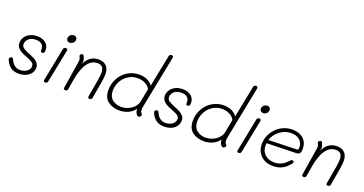

<svg xmlns="http://www.w3.org/2000/svg" viewBox="-41 -1640 4569 2412"><g transform="rotate(20 2244.0 -433.5)"><path d="M44 -116Q40 -126 40 -133Q41 -143 52 -151Q63 -159 74 -159Q82 -159 86 -154Q90 -149 96 -135Q137 -45 220 -45Q256 -45 285 -58Q314 -71 331 -93.5Q348 -116 348 -141Q348 -172 321.5 -190Q295 -208 240 -229Q195 -246 166 -261.5Q137 -277 117 -302.5Q97 -328 97 -366Q97 -405 119 -440Q141 -475 183.5 -497Q226 -519 283 -519Q351 -519 394.5 -484.5Q438 -450 438 -389Q438 -365 431 -354.5Q424 -344 406 -344Q392 -344 389 -352.5Q386 -361 386 -383Q386 -428 357.5 -449.5Q329 -471 283 -471Q219 -471 185.5 -439.5Q152 -408 152 -367Q152 -334 179.5 -315.5Q207 -297 264 -274Q310 -256 337.5 -241Q365 -226 384.5 -201.5Q404 -177 404 -141Q404 -99 380 -66Q356 -33 314 -14.5Q272 4 219 4Q151 4 108 -29.5Q65 -63 44 -116Z M644 -624Q644 -649 663.5 -668Q683 -687 710 -687Q730 -687 742 -675.5Q754 -664 754 -644Q754 -617 734 -599Q714 -581 689 -581Q669 -581 656.5 -593Q644 -605 644 -624ZM549 -30 637 -474Q639 -488 647.5 -495Q656 -502 669 -502Q683 -502 688.5 -494Q694 -486 692 -474L603 -31Q601 -19 592.5 -12.5Q584 -6 572 -6Q559 -6 553 -12.5Q547 -19 549 -30Z M1248 -358Q1248 -322 1235.5 -245.5Q1223 -169 1197 -26Q1192 -2 1166 -2Q1152 -2 1146.5 -9Q1141 -16 1143 -26Q1171 -179 1183 -254Q1195 -329 1195 -358Q1195 -410 1174.5 -435Q1154 -460 1107 -460Q987 -460 927 -287Q908 -235 898 -174L891 -135Q873 -29 872 -22Q871 -12 862.5 -6.5Q854 -1 842 -1Q829 -1 822.5 -7Q816 -13 818 -22Q853 -232 877 -393Q879 -411 879 -415Q879 -426 876 -436Q873 -446 869.5 -453Q866 -460 864 -464Q862 -470 862 -474Q862 -484 873 -492Q884 -500 894 -500Q904 -500 912 -486Q919 -471 926 -450Q933 -429 930 -414L924 -382Q949 -437 994 -472.5Q1039 -508 1107 -508Q1174 -508 1211 -470Q1248 -432 1248 -358Z M1350 -190Q1350 -274 1389.5 -346.5Q1429 -419 1498 -461.5Q1567 -504 1651 -504Q1718 -504 1764.5 -480Q1811 -456 1831 -421L1916 -848Q1918 -859 1926.5 -866Q1935 -873 1947 -873Q1960 -873 1966.5 -866Q1973 -859 1971 -848L1831 -140Q1825 -110 1827 -95Q1827 -78 1832.5 -68Q1838 -58 1846 -49Q1854 -40 1854 -36Q1854 -30 1843.5 -17Q1833 -4 1822 -4Q1801 -4 1786 -29.5Q1771 -55 1772 -91Q1737 -45 1684.5 -19.5Q1632 6 1565 6Q1474 6 1412 -41.5Q1350 -89 1350 -190ZM1782 -196 1814 -365Q1807 -387 1784.5 -407.5Q1762 -428 1726.5 -441.5Q1691 -455 1648 -455Q1580 -455 1524 -419.5Q1468 -384 1436.5 -326Q1405 -268 1405 -202Q1405 -121 1454 -82.5Q1503 -44 1570 -44Q1620 -44 1666 -64Q1712 -84 1743 -119Q1774 -154 1782 -196Z M1988 -116Q1984 -126 1984 -133Q1985 -143 1996 -151Q2007 -159 2018 -159Q2026 -159 2030 -154Q2034 -149 2040 -135Q2081 -45 2164 -45Q2200 -45 2229 -58Q2258 -71 2275 -93.5Q2292 -116 2292 -141Q2292 -172 2265.5 -190Q2239 -208 2184 -229Q2139 -246 2110 -261.5Q2081 -277 2061 -302.5Q2041 -328 2041 -366Q2041 -405 2063 -440Q2085 -475 2127.5 -497Q2170 -519 2227 -519Q2295 -519 2338.5 -484.5Q2382 -450 2382 -389Q2382 -365 2375 -354.5Q2368 -344 2350 -344Q2336 -344 2333 -352.5Q2330 -361 2330 -383Q2330 -428 2301.5 -449.5Q2273 -471 2227 -471Q2163 -471 2129.5 -439.5Q2096 -408 2096 -367Q2096 -334 2123.5 -315.5Q2151 -297 2208 -274Q2254 -256 2281.5 -241Q2309 -226 2328.5 -201.5Q2348 -177 2348 -141Q2348 -99 2324 -66Q2300 -33 2258 -14.5Q2216 4 2163 4Q2095 4 2052 -29.5Q2009 -63 1988 -116Z M2479 -190Q2479 -274 2518.5 -346.5Q2558 -419 2627 -461.5Q2696 -504 2780 -504Q2847 -504 2893.5 -480Q2940 -456 2960 -421L3045 -848Q3047 -859 3055.5 -866Q3064 -873 3076 -873Q3089 -873 3095.5 -866Q3102 -859 3100 -848L2960 -140Q2954 -110 2956 -95Q2956 -78 2961.5 -68Q2967 -58 2975 -49Q2983 -40 2983 -36Q2983 -30 2972.5 -17Q2962 -4 2951 -4Q2930 -4 2915 -29.5Q2900 -55 2901 -91Q2866 -45 2813.5 -19.5Q2761 6 2694 6Q2603 6 2541 -41.5Q2479 -89 2479 -190ZM2911 -196 2943 -365Q2936 -387 2913.5 -407.5Q2891 -428 2855.5 -441.5Q2820 -455 2777 -455Q2709 -455 2653 -419.5Q2597 -384 2565.5 -326Q2534 -268 2534 -202Q2534 -121 2583 -82.5Q2632 -44 2699 -44Q2749 -44 2795 -64Q2841 -84 2872 -119Q2903 -154 2911 -196Z M3230 -624Q3230 -649 3249.5 -668Q3269 -687 3296 -687Q3316 -687 3328 -675.5Q3340 -664 3340 -644Q3340 -617 3320 -599Q3300 -581 3275 -581Q3255 -581 3242.5 -593Q3230 -605 3230 -624ZM3135 -30 3223 -474Q3225 -488 3233.5 -495Q3242 -502 3255 -502Q3269 -502 3274.5 -494Q3280 -486 3278 -474L3189 -31Q3187 -19 3178.5 -12.5Q3170 -6 3158 -6Q3145 -6 3139 -12.5Q3133 -19 3135 -30Z M3393 -210Q3393 -290 3433.5 -360Q3474 -430 3543 -471.5Q3612 -513 3695 -513Q3786 -513 3842 -464Q3898 -415 3898 -331Q3898 -287 3885 -269.5Q3872 -252 3842 -251L3447 -241Q3444 -223 3444 -206Q3444 -135 3492 -90.5Q3540 -46 3618 -46Q3664 -46 3698.5 -60.5Q3733 -75 3754.5 -93Q3776 -111 3808 -144Q3815 -151 3822 -151Q3831 -151 3839 -144.5Q3847 -138 3847 -129Q3847 -119 3837 -109Q3808 -76 3785 -55Q3762 -34 3719.5 -16Q3677 2 3618 2Q3546 2 3495 -27Q3444 -56 3418.5 -104.5Q3393 -153 3393 -210ZM3834 -297Q3845 -297 3848.5 -304Q3852 -311 3852 -330Q3852 -393 3809 -429.5Q3766 -466 3694 -466Q3633 -466 3580 -436Q3527 -406 3494 -363Q3461 -320 3455 -286Z M4434 -358Q4434 -322 4421.5 -245.5Q4409 -169 4383 -26Q4378 -2 4352 -2Q4338 -2 4332.5 -9Q4327 -16 4329 -26Q4357 -179 4369 -254Q4381 -329 4381 -358Q4381 -410 4360.5 -435Q4340 -460 4293 -460Q4173 -460 4113 -287Q4094 -235 4084 -174L4077 -135Q4059 -29 4058 -22Q4057 -12 4048.5 -6.5Q4040 -1 4028 -1Q4015 -1 4008.5 -7Q4002 -13 4004 -22Q4039 -232 4063 -393Q4065 -411 4065 -415Q4065 -426 4062 -436Q4059 -446 4055.5 -453Q4052 -460 4050 -464Q4048 -470 4048 -474Q4048 -484 4059 -492Q4070 -500 4080 -500Q4090 -500 4098 -486Q4105 -471 4112 -450Q4119 -429 4116 -414L4110 -382Q4135 -437 4180 -472.5Q4225 -508 4293 -508Q4360 -508 4397 -470Q4434 -432 4434 -358Z"/></g></svg>

Font: Mali Light
Style: Italic
Weight: 300
Italic angle: -10°
Version: Version 1.000; ttfautohint (v1.6)